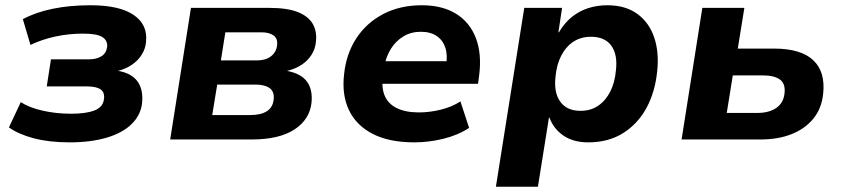

<svg xmlns="http://www.w3.org/2000/svg" viewBox="-20 -531 3212 731"><path d="M245 11Q167 11 108.5 -4.5Q50 -20 14 -46L59 -142Q92 -121 143 -109.5Q194 -98 251 -98Q309 -98 341 -111Q373 -124 376 -155Q379 -180 362.5 -191Q346 -202 311 -202H158L174 -305H317Q348 -305 366.5 -317Q385 -329 388 -353Q390 -377 369.5 -390Q349 -403 296 -403Q242 -403 191 -392Q140 -381 96 -360L67 -458Q115 -484 180 -497.5Q245 -511 324 -511Q435 -511 489 -474Q543 -437 536 -372Q534 -346 520 -323.5Q506 -301 483 -285Q460 -269 429 -261H431Q481 -252 503.5 -221Q526 -190 521 -139Q516 -93 481.5 -59Q447 -25 386.5 -7Q326 11 245 11Z M628 0 707 -501H1005Q1074 -501 1114 -485Q1154 -469 1170.5 -440.5Q1187 -412 1183 -374Q1181 -346 1166.5 -323Q1152 -300 1128.5 -284.5Q1105 -269 1073 -261Q1126 -251 1148.5 -220.5Q1171 -190 1166 -140Q1159 -76 1101 -38Q1043 0 938 0ZM788 -93H934Q973 -93 996 -107.5Q1019 -122 1022 -153Q1025 -182 1006.5 -195.5Q988 -209 952 -209H807ZM821 -301H959Q991 -301 1011.5 -316.5Q1032 -332 1035 -359Q1038 -384 1021.5 -396Q1005 -408 975 -408H838Z M1558 11Q1461 11 1398.5 -21.5Q1336 -54 1308.5 -112Q1281 -170 1290 -248Q1298 -326 1336.5 -385Q1375 -444 1439 -477.5Q1503 -511 1586 -511Q1664 -511 1716.5 -478.5Q1769 -446 1792 -385.5Q1815 -325 1804 -242L1800 -212H1412L1425 -298H1694L1678 -281Q1685 -321 1675.5 -349.5Q1666 -378 1642.5 -394Q1619 -410 1582 -410Q1545 -410 1516 -392.5Q1487 -375 1468.5 -345.5Q1450 -316 1443 -278L1439 -251Q1431 -202 1443.5 -169.5Q1456 -137 1489.5 -120Q1523 -103 1575 -103Q1616 -103 1658.5 -113.5Q1701 -124 1733 -145L1766 -44Q1723 -16 1667.5 -2.5Q1612 11 1558 11Z M1868 180 1976 -501H2120L2106 -408H2108Q2130 -445 2158.5 -467.5Q2187 -490 2221 -500.5Q2255 -511 2292 -511Q2361 -511 2406 -478.5Q2451 -446 2470.5 -389Q2490 -332 2482 -259Q2474 -180 2441 -119.5Q2408 -59 2352 -24Q2296 11 2220 11Q2163 11 2125.5 -14.5Q2088 -40 2072 -83H2070L2028 180ZM2190 -109Q2229 -109 2257.5 -128.5Q2286 -148 2303.5 -182.5Q2321 -217 2325 -263Q2332 -323 2307.5 -357Q2283 -391 2230 -391Q2192 -391 2163.5 -372.5Q2135 -354 2117 -319.5Q2099 -285 2095 -239Q2088 -179 2113 -144Q2138 -109 2190 -109Z M2575 0 2654 -501H2814L2789 -346H2927Q3029 -346 3076 -302Q3123 -258 3114 -174Q3108 -117 3076 -78.5Q3044 -40 2993 -20Q2942 0 2876 0ZM2747 -101H2863Q2908 -101 2935.5 -120Q2963 -139 2967 -176Q2971 -213 2949 -228.5Q2927 -244 2884 -244H2770Z"/></svg>

Font: Nunito Sans 8pt ExtraBold
Style: Italic
Weight: 800
Italic angle: -9°
Version: Version 3.101;gftools[0.9.27]